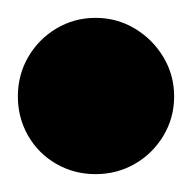

<svg xmlns="http://www.w3.org/2000/svg" viewBox="-57 -648 215 215"><path d="M-37 -540Q-37 -516 -25.5 -496Q-14 -476 6 -464.5Q26 -453 50 -453Q74 -453 94 -464.5Q114 -476 126 -496Q138 -516 138 -540Q138 -564 126 -584Q114 -604 94 -616Q74 -628 50 -628Q26 -628 6 -616Q-14 -604 -25.5 -584Q-37 -564 -37 -540Z"/></svg>

Font: Linefont
Style: Bold
Weight: 700
Monospace: yes
Version: Version 3.002;gftools[0.9.33]